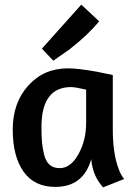

<svg xmlns="http://www.w3.org/2000/svg" viewBox="-20 -801 576 829"><path d="M467 -477V-241Q467 -141 491 -75Q501 -46 516 -28L425 8Q411 -8 402 -23Q378 -63 374 -114Q340 6 219 6Q128 6 81.5 -60Q35 -126 35 -242Q35 -357 102 -431.5Q169 -506 274 -506Q316 -506 400 -491Q416 -488 467 -477ZM238 -75Q285 -75 318.5 -135Q352 -195 352 -271V-414Q304 -425 287 -425Q159 -425 159 -252Q159 -212 161.5 -185Q164 -158 171.5 -130Q179 -102 195.5 -88.5Q212 -75 238 -75ZM210 -539 161 -591 331 -781 408 -709Q359 -649 279 -587Q244 -562 210 -539Z"/></svg>

Font: Amaranth
Style: Regular
Weight: 400
Designer: Gesine Todt
Foundry: Gesine Todt
Version: Version 1.000